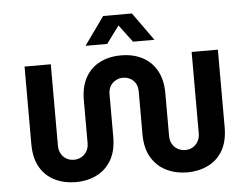

<svg xmlns="http://www.w3.org/2000/svg" viewBox="-51 -763 1087 838"><g transform="rotate(-5 492.5 -344.0)"><path d="M249 12Q199 12 158 -7.5Q117 -27 93 -67.5Q69 -108 69 -171V-510H184V-153Q184 -133 193 -117.5Q202 -102 216.5 -94Q231 -86 249 -86Q266 -86 281 -94Q296 -102 305 -117.5Q314 -133 314 -153V-341Q314 -400 336.5 -440.5Q359 -481 399.5 -501.5Q440 -522 492 -522Q545 -522 585 -501.5Q625 -481 648 -440.5Q671 -400 671 -341V-153Q671 -133 680 -117.5Q689 -102 704 -94Q719 -86 737 -86Q754 -86 768.5 -94Q783 -102 792 -117.5Q801 -133 801 -153V-510H916V-171Q916 -108 892 -67.5Q868 -27 827 -7.5Q786 12 737 12Q688 12 647 -7.5Q606 -27 581 -67.5Q556 -108 556 -171V-357Q556 -379 547.5 -393.5Q539 -408 524.5 -416Q510 -424 492 -424Q476 -424 461 -416Q446 -408 437 -393.5Q428 -379 428 -357V-171Q428 -108 403.5 -67.5Q379 -27 338.5 -7.5Q298 12 249 12ZM342 -577 430 -700H556L644 -577H550L493 -653L437 -577Z"/></g></svg>

Font: MuseoModerno Thin Medium
Style: Regular
Weight: 500
Version: Version 1.003